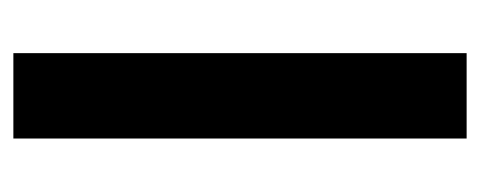

<svg xmlns="http://www.w3.org/2000/svg" viewBox="-230 -470 701 280"><g transform="rotate(90 120.0 -330.5)"><path d="M58 0V-661H182.5V0Z"/></g></svg>

Font: Anek Bangla
Style: Semi-bold
Weight: 600
Designer: Sulekha Rajkumar (Bangla), Yesha Goshar (Latin)
Foundry: Ek Type
Version: Version 1.002;March 21, 2022;FontCreator 13.0.0.2683 64-bit